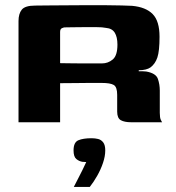

<svg xmlns="http://www.w3.org/2000/svg" viewBox="-20 -482 694 757"><path d="M348 -155Q348 -155 328.5 -155Q309 -155 279 -154.5Q249 -154 217 -154V0H53V-399Q53 -428 66 -444Q79 -460 119 -460Q134 -460 164 -460.5Q194 -461 233 -461Q272 -461 313.5 -461.5Q355 -462 393 -461.5Q431 -461 459.5 -460.5Q488 -460 501 -459Q555 -454 582 -426.5Q609 -399 609 -337Q609 -281 600.5 -255.5Q592 -230 573 -216Q566 -211 554 -208Q542 -205 527 -205V-201Q534 -201 542.5 -201Q551 -201 557 -200Q595 -193 602.5 -171Q610 -149 610 -125V-37Q610 -18 614 -9.5Q618 -1 619 0H497Q471 0 456.5 -8Q442 -16 442 -42V-108Q442 -139 428.5 -147Q415 -155 381 -155ZM217 -233Q228 -233 250.5 -232.5Q273 -232 300 -232Q327 -232 349.5 -232Q372 -232 382 -232Q406 -232 424.5 -247.5Q443 -263 443 -306Q443 -336 432.5 -353Q422 -370 398 -372Q384 -375 360.5 -375Q337 -375 311.5 -375Q286 -375 265 -374.5Q244 -374 234 -374Q232 -374 224.5 -371Q217 -368 217 -356ZM271 255Q282 234 289.5 219Q297 204 304.5 189.5Q312 175 320 157Q317 157 313 156.5Q309 156 305 156Q292 154 281 145Q270 136 270 111Q270 79 289 71Q308 63 341 63Q355 63 367 66Q379 69 387 79.5Q395 90 395 111Q395 134 386 160.5Q377 187 363 211.5Q349 236 334 255Z"/></svg>

Font: r_Genos
Style: Bold
Weight: 700
Designer: Robert E. Leuschke
Foundry: Robert E. Leuschke
Version: Version 2.000;June 29, 2024;FontCreator 14.0.0.2814 32-bit